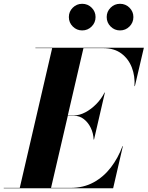

<svg xmlns="http://www.w3.org/2000/svg" viewBox="-68 -1005 788 1025"><path d="M501.6 -914Q501.6 -943.2 522.5 -964Q543.4 -984.7 572.7 -984.7Q602.3 -984.7 623.2 -964Q644.1 -943.2 644.1 -914Q644.1 -884.4 623.2 -863.5Q602.3 -842.6 572.7 -842.6Q543.4 -842.6 522.5 -863.5Q501.6 -884.4 501.6 -914ZM299.6 -914Q299.6 -943.2 320.5 -964Q341.4 -984.7 370.7 -984.7Q400.3 -984.7 421.2 -964Q442.1 -943.2 442.1 -914Q442.1 -884.4 421.2 -863.5Q400.3 -842.6 370.7 -842.6Q341.4 -842.6 320.5 -863.5Q299.6 -884.4 299.6 -914ZM328 -387H294L204.5 -2H309Q377.5 -2 431.2 -31.2Q485 -60.5 523.8 -111Q562.5 -161.5 586 -225H588L536 0H-48V-2H37.5L210.5 -748H121V-750H700L652 -545H650Q653.5 -598.5 635.8 -644.8Q618 -691 579.8 -719.5Q541.5 -748 483 -748H377.5L294 -389H328Q356.5 -389 387.8 -405.5Q419 -422 446.2 -449.8Q473.5 -477.5 490 -511H492L434 -260H432Q430.5 -293.5 416.5 -322.5Q402.5 -351.5 379.5 -369.2Q356.5 -387 328 -387Z"/></svg>

Font: Bodoni* 96
Style: Bold Italic
Weight: 700
Italic angle: -13°
Version: Version 2.2